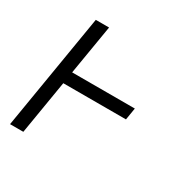

<svg xmlns="http://www.w3.org/2000/svg" viewBox="-126 -647 753 764"><g transform="rotate(30 250.0 -265.0)"><path d="M15 0 103 -530H164L126 -302H414L405 -247H117L76 0Z"/></g></svg>

Font: Iosevka Slab Light
Style: Italic
Weight: 300
Italic angle: -9°
Monospace: yes
Designer: Belleve Invis
Foundry: Belleve Invis
Version: Version 11.1.1; ttfautohint (v1.8.3)